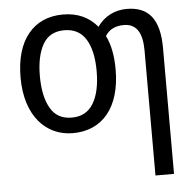

<svg xmlns="http://www.w3.org/2000/svg" viewBox="-54 -601 910 896"><g transform="rotate(-5 400.5 -153.0)"><path d="M496.1 -269C496.1 -331.5 486.3 -385.3 464.8 -428.2C482.4 -457.5 512.2 -472.2 551.8 -472.2C610.8 -472.2 638.2 -429.2 638.2 -345.2V240.2H725.1V-349.1C725.1 -486.3 673.3 -545.9 571.8 -545.9C519 -545.9 467.3 -523.4 434.1 -474.1C394 -522 340.8 -545.9 273.9 -545.9C204.6 -545.9 149.9 -522 110.4 -474.1C70.8 -425.8 50.8 -357.4 50.8 -269C50.8 -90.8 145.5 9.8 272 9.8C410.2 9.8 496.1 -90.8 496.1 -269ZM141.1 -269C141.1 -332 151.9 -381.8 172.9 -418C193.8 -454.1 227.1 -472.2 272.9 -472.2C318.8 -472.2 352.5 -454.1 374.5 -418C396.5 -381.8 407.2 -332 407.2 -269C407.2 -205.6 396.5 -155.3 374.5 -118.7C352.5 -81.5 318.8 -63 272.9 -63C227.1 -63 193.8 -81.5 172.9 -118.7C151.9 -155.3 141.1 -205.6 141.1 -269Z"/></g></svg>

Font: Avrile Sans
Style: Regular
Weight: 400
Designer: Monotype Design Team, Google (font), Stefan Peev (BGR Cyrillic), Cristiano Sobral (main changes)
Foundry: The Avrile Sans Project Authors
Version: Version 3.110